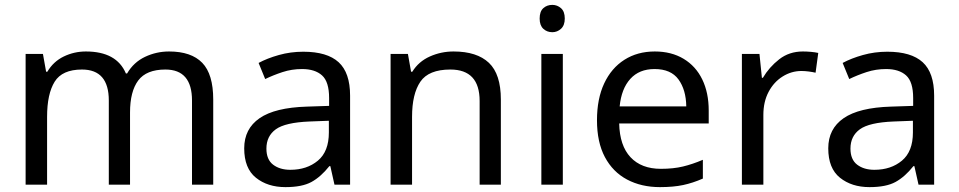

<svg xmlns="http://www.w3.org/2000/svg" viewBox="-20 -757 3930 787"><path d="M673 -546Q764 -546 809 -499.5Q854 -453 854 -349V0H767V-345Q767 -472 658 -472Q580 -472 546.5 -427Q513 -382 513 -296V0H426V-345Q426 -472 316 -472Q235 -472 204 -422Q173 -372 173 -278V0H85V-536H156L169 -463H174Q199 -505 241.5 -525.5Q284 -546 332 -546Q458 -546 496 -456H501Q528 -502 574.5 -524Q621 -546 673 -546Z M1223 -545Q1321 -545 1368 -502Q1415 -459 1415 -365V0H1351L1334 -76H1330Q1295 -32 1256.5 -11Q1218 10 1150 10Q1077 10 1029 -28.5Q981 -67 981 -149Q981 -229 1044 -272.5Q1107 -316 1238 -320L1329 -323V-355Q1329 -422 1300 -448Q1271 -474 1218 -474Q1176 -474 1138 -461.5Q1100 -449 1067 -433L1040 -499Q1075 -518 1123 -531.5Q1171 -545 1223 -545ZM1328 -262 1249 -259Q1149 -255 1110.5 -227Q1072 -199 1072 -148Q1072 -103 1099.5 -82Q1127 -61 1170 -61Q1238 -61 1283 -98.5Q1328 -136 1328 -214Z M1839 -546Q1935 -546 1984 -499.5Q2033 -453 2033 -349V0H1946V-343Q1946 -472 1826 -472Q1737 -472 1703 -422Q1669 -372 1669 -278V0H1581V-536H1652L1665 -463H1670Q1696 -505 1742 -525.5Q1788 -546 1839 -546Z M2244 -737Q2264 -737 2279.5 -723.5Q2295 -710 2295 -681Q2295 -653 2279.5 -639Q2264 -625 2244 -625Q2222 -625 2207 -639Q2192 -653 2192 -681Q2192 -710 2207 -723.5Q2222 -737 2244 -737ZM2287 -536V0H2199V-536Z M2664 -546Q2732 -546 2782 -516Q2832 -486 2858.5 -431.5Q2885 -377 2885 -304V-251H2518Q2520 -160 2564.5 -112.5Q2609 -65 2689 -65Q2740 -65 2779.5 -74.5Q2819 -84 2861 -102V-25Q2820 -7 2780 1.5Q2740 10 2685 10Q2609 10 2550.5 -21Q2492 -52 2459.5 -113Q2427 -174 2427 -264Q2427 -352 2456.5 -415Q2486 -478 2539.5 -512Q2593 -546 2664 -546ZM2663 -474Q2600 -474 2563.5 -433.5Q2527 -393 2520 -321H2793Q2792 -389 2761 -431.5Q2730 -474 2663 -474Z M3271 -546Q3286 -546 3303.5 -544.5Q3321 -543 3334 -540L3323 -459Q3310 -462 3294.5 -464Q3279 -466 3265 -466Q3224 -466 3188 -443.5Q3152 -421 3130.5 -380.5Q3109 -340 3109 -286V0H3021V-536H3093L3103 -438H3107Q3133 -482 3174 -514Q3215 -546 3271 -546Z M3617 -545Q3715 -545 3762 -502Q3809 -459 3809 -365V0H3745L3728 -76H3724Q3689 -32 3650.5 -11Q3612 10 3544 10Q3471 10 3423 -28.5Q3375 -67 3375 -149Q3375 -229 3438 -272.5Q3501 -316 3632 -320L3723 -323V-355Q3723 -422 3694 -448Q3665 -474 3612 -474Q3570 -474 3532 -461.5Q3494 -449 3461 -433L3434 -499Q3469 -518 3517 -531.5Q3565 -545 3617 -545ZM3722 -262 3643 -259Q3543 -255 3504.5 -227Q3466 -199 3466 -148Q3466 -103 3493.5 -82Q3521 -61 3564 -61Q3632 -61 3677 -98.5Q3722 -136 3722 -214Z"/></svg>

Font: Noto IKEA Arabic
Style: Regular
Weight: 400
Designer: Monotype Design Team
Foundry: Monotype Imaging Inc.
Version: Version 1.200